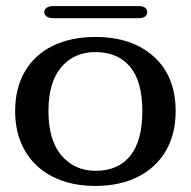

<svg xmlns="http://www.w3.org/2000/svg" viewBox="-20 -604 630 634"><path d="M30 -237Q30 -313 62.5 -368.5Q95 -424 155 -453Q215 -482 295 -482Q416 -482 488 -417Q560 -352 560 -237Q560 -161 527.5 -105.5Q495 -50 435 -20Q375 10 295 10Q215 10 155 -20Q95 -50 62.5 -106Q30 -162 30 -237ZM450 -237Q450 -335 409.5 -383.5Q369 -432 295 -432Q225 -432 182.5 -382.5Q140 -333 140 -237Q140 -141 183 -90.5Q226 -40 296 -40Q370 -40 410 -89.5Q450 -139 450 -237ZM126 -564Q126 -573 134 -578.5Q142 -584 157 -584H436Q451 -584 458.5 -579Q466 -574 466 -564Q466 -554 458.5 -549Q451 -544 436 -544H157Q142 -544 134 -549.5Q126 -555 126 -564Z"/></svg>

Font: Raigarh
Style: Regular
Weight: 400
Designer: jaikishan Patel
Foundry: MagicType
Version: Version 1.000;FEAKit 1.0